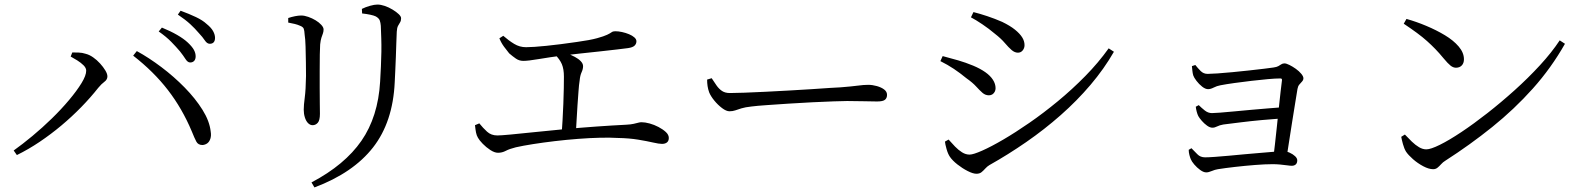

<svg xmlns="http://www.w3.org/2000/svg" viewBox="-20 -766 6980 842"><path d="M814 -492Q803 -492 793.5 -507Q784 -522 769 -541Q753 -560 731 -582.5Q709 -605 676 -628L690 -645Q727 -630 756.5 -613Q786 -596 804 -579Q823 -561 830.5 -547Q838 -533 838 -519Q838 -506 831.5 -499Q825 -492 814 -492ZM40 -106Q78 -133 122 -169.5Q166 -206 207.5 -246.5Q249 -287 283 -327.5Q317 -368 337.5 -401.5Q358 -435 358 -456Q358 -468 346.5 -479.5Q335 -491 319 -501Q303 -511 290 -518L297 -536Q309 -536 325 -535.5Q341 -535 356 -530Q372 -526 388.5 -514.5Q405 -503 419 -487.5Q433 -472 442 -457Q451 -442 451 -431Q451 -417 438 -407.5Q425 -398 411 -381Q377 -338 336 -296Q295 -254 249 -215.5Q203 -177 154 -144Q105 -111 54 -86ZM868 -130Q849 -130 841 -145Q833 -160 821 -190Q779 -290 716.5 -371Q654 -452 564 -522L580 -542Q633 -513 688 -471.5Q743 -430 790 -382Q837 -334 868 -284.5Q899 -235 904 -189Q907 -171 902.5 -157.5Q898 -144 889 -137.5Q880 -131 868 -130ZM900 -574Q888 -574 878.5 -588.5Q869 -603 852 -621Q835 -641 814.5 -660Q794 -679 760 -702L772 -719Q810 -705 839.5 -691Q869 -677 886 -661Q906 -645 914.5 -629.5Q923 -614 923 -600Q923 -587 917 -580.5Q911 -574 900 -574Z M1346 34Q1492 -43 1565 -148.5Q1638 -254 1647 -408Q1649 -442 1650.5 -475Q1652 -508 1652.5 -539Q1653 -570 1652 -598.5Q1651 -627 1650 -653Q1649 -666 1645.5 -676Q1642 -686 1628 -694Q1620 -698 1603.5 -701.5Q1587 -705 1568 -707L1567 -727Q1583 -735 1602.5 -740.5Q1622 -746 1635 -746Q1650 -746 1667.5 -740Q1685 -734 1701.5 -724Q1718 -714 1728.5 -704Q1739 -694 1739 -686Q1739 -675 1734.5 -668Q1730 -661 1725.5 -652.5Q1721 -644 1720 -627Q1719 -605 1718 -576Q1717 -547 1716 -516.5Q1715 -486 1713.5 -457Q1712 -428 1711 -405Q1703 -231 1616 -119.5Q1529 -8 1359 56ZM1351 -217Q1340 -217 1331 -226Q1322 -235 1317 -251Q1312 -267 1312 -285Q1312 -305 1316.5 -338.5Q1321 -372 1322 -433Q1322 -457 1321.5 -492.5Q1321 -528 1320 -562Q1319 -596 1316 -614Q1315 -632 1312 -640Q1309 -648 1296 -653Q1285 -658 1272.5 -661Q1260 -664 1244 -667V-687Q1259 -692 1274 -695Q1289 -698 1301 -698Q1315 -698 1332 -692Q1349 -686 1364 -677Q1379 -668 1389 -657Q1399 -646 1399 -637Q1399 -627 1396 -619Q1393 -611 1389.5 -600.5Q1386 -590 1384 -571Q1383 -558 1382.5 -527Q1382 -496 1382 -457Q1382 -418 1382 -379Q1382 -340 1382.5 -309.5Q1383 -279 1383 -267Q1383 -238 1373.5 -227.5Q1364 -217 1351 -217Z M2164 -96Q2149 -96 2130.5 -108Q2112 -120 2097 -135.5Q2082 -151 2076 -162Q2070 -172 2067.5 -185Q2065 -198 2063 -217L2082 -225Q2098 -205 2116 -188.5Q2134 -172 2161 -172Q2176 -172 2219 -176Q2262 -180 2323.5 -186.5Q2385 -193 2454.5 -199.5Q2524 -206 2594.5 -211Q2665 -216 2725 -219Q2746 -220 2759 -223Q2772 -226 2779.5 -228Q2787 -230 2793 -230Q2809 -230 2829 -224.5Q2849 -219 2868 -209Q2887 -199 2900 -187Q2913 -175 2913 -161Q2913 -148 2905 -141.5Q2897 -135 2883 -135Q2870 -135 2844 -141Q2818 -147 2779 -153.5Q2740 -160 2689 -161Q2657 -163 2612 -162Q2567 -161 2515 -157Q2463 -153 2412.5 -147Q2362 -141 2317.5 -134Q2273 -127 2242 -120Q2214 -113 2198 -104.5Q2182 -96 2164 -96ZM2443 -176Q2445 -203 2447 -238.5Q2449 -274 2450.5 -311Q2452 -348 2452.5 -379.5Q2453 -411 2453 -430Q2453 -463 2444 -484.5Q2435 -506 2412 -529L2428 -545Q2446 -540 2465.5 -532.5Q2485 -525 2501 -516.5Q2517 -508 2527 -497.5Q2537 -487 2537 -476Q2537 -463 2530.5 -449Q2524 -435 2522 -413Q2519 -395 2517 -366Q2515 -337 2512.5 -303.5Q2510 -270 2508.5 -237Q2507 -204 2505 -177ZM2275 -499Q2257 -499 2242.5 -509Q2228 -519 2213 -532Q2203 -544 2190.5 -561Q2178 -578 2170 -598L2187 -609Q2211 -588 2235 -573.5Q2259 -559 2287 -559Q2317 -559 2376 -565Q2435 -571 2510 -582Q2568 -590 2598.5 -598.5Q2629 -607 2642.5 -613.5Q2656 -620 2662 -624.5Q2668 -629 2678 -629Q2692 -629 2708 -625.5Q2724 -622 2738.5 -616Q2753 -610 2762 -602Q2771 -594 2771 -585Q2771 -574 2763 -566Q2755 -558 2734 -555Q2719 -553 2685.5 -549Q2652 -545 2610 -540.5Q2568 -536 2526 -531.5Q2484 -527 2451 -523Q2390 -515 2343 -507Q2296 -499 2275 -499Z M3179 -278Q3165 -278 3146.5 -292Q3128 -306 3112.5 -325Q3097 -344 3090 -361Q3085 -375 3083 -388.5Q3081 -402 3081 -417L3101 -423Q3112 -406 3122.5 -391Q3133 -376 3146.5 -367Q3160 -358 3181 -358Q3203 -358 3244 -359.5Q3285 -361 3336 -363.5Q3387 -366 3439.5 -369Q3492 -372 3539.5 -375Q3587 -378 3621 -380.5Q3655 -383 3666 -383Q3716 -387 3742 -390.5Q3768 -394 3787 -394Q3806 -394 3825.5 -388.5Q3845 -383 3857.5 -373.5Q3870 -364 3870 -350Q3870 -336 3861 -328.5Q3852 -321 3826 -321Q3800 -321 3770.5 -322Q3741 -323 3695 -323Q3677 -323 3636 -321.5Q3595 -320 3542.5 -317.5Q3490 -315 3438 -311.5Q3386 -308 3342.5 -305Q3299 -302 3276 -299Q3248 -296 3232 -291Q3216 -286 3204.5 -282Q3193 -278 3179 -278Z M4262 -4Q4247 -4 4223.5 -16Q4200 -28 4178.5 -45Q4157 -62 4146 -78Q4137 -91 4131 -112.5Q4125 -134 4124 -145L4140 -154Q4154 -138 4168.5 -123Q4183 -108 4199 -98Q4215 -88 4232 -88Q4248 -88 4287.5 -105.5Q4327 -123 4380 -154Q4433 -185 4494.5 -227.5Q4556 -270 4619 -322Q4682 -374 4739.5 -432.5Q4797 -491 4842 -554L4865 -539Q4822 -464 4762.5 -394Q4703 -324 4631.5 -261Q4560 -198 4480.5 -143Q4401 -88 4319 -42Q4309 -36 4301 -27Q4293 -18 4284.5 -11Q4276 -4 4262 -4ZM4317 -348Q4301 -348 4288.5 -359Q4276 -370 4260.5 -387Q4245 -404 4218 -423Q4190 -446 4163 -464Q4136 -482 4104 -498L4114 -520Q4152 -510 4183 -501Q4214 -492 4248 -478Q4279 -465 4301 -449.5Q4323 -434 4334.5 -416Q4346 -398 4346 -379Q4346 -371 4342.5 -364Q4339 -357 4332.5 -352.5Q4326 -348 4317 -348ZM4444 -535Q4430 -535 4416.5 -546.5Q4403 -558 4386.5 -577.5Q4370 -597 4343 -618Q4317 -640 4288 -659.5Q4259 -679 4238 -690L4249 -713Q4277 -706 4310 -695Q4343 -684 4375 -670Q4410 -653 4431 -636Q4452 -619 4462.5 -602.5Q4473 -586 4473 -568Q4473 -555 4465 -545Q4457 -535 4444 -535Z M5563 -71Q5567 -95 5571 -131.5Q5575 -168 5579.5 -209.5Q5584 -251 5588 -291.5Q5592 -332 5596 -364.5Q5600 -397 5602 -414Q5603 -422 5595 -422Q5574 -422 5540.5 -419Q5507 -416 5468.5 -411.5Q5430 -407 5394 -402Q5358 -397 5332 -392Q5316 -389 5302.5 -382Q5289 -375 5278 -375Q5266 -375 5252 -386Q5238 -397 5227 -411.5Q5216 -426 5213 -435Q5210 -445 5209 -456.5Q5208 -468 5207 -476L5222 -481Q5233 -467 5245.5 -454.5Q5258 -442 5276 -442Q5290 -442 5319 -444Q5348 -446 5384.5 -449.5Q5421 -453 5457.5 -457Q5494 -461 5523 -464.5Q5552 -468 5565 -470Q5579 -472 5586 -476Q5593 -480 5599 -484Q5605 -488 5613 -488Q5621 -488 5635 -481Q5649 -474 5663 -464Q5677 -454 5686.5 -442.5Q5696 -431 5696 -423Q5696 -415 5690 -408.5Q5684 -402 5678 -395Q5672 -388 5670 -376Q5666 -351 5659.5 -311.5Q5653 -272 5646 -227.5Q5639 -183 5632.5 -141Q5626 -99 5621 -67ZM5270 -10Q5258 -10 5243.5 -20.5Q5229 -31 5217.5 -44.5Q5206 -58 5202 -68Q5199 -75 5196 -86.5Q5193 -98 5193 -109L5205 -116Q5218 -103 5231 -89.5Q5244 -76 5265 -76Q5280 -76 5307.5 -78Q5335 -80 5368.5 -83Q5402 -86 5438 -89.5Q5474 -93 5507.5 -95.5Q5541 -98 5567 -100.5Q5593 -103 5606 -103Q5621 -103 5635.5 -96.5Q5650 -90 5659.5 -81Q5669 -72 5669 -63Q5669 -51 5662.5 -45Q5656 -39 5645 -39Q5638 -39 5624 -41Q5610 -43 5593.5 -44.5Q5577 -46 5561 -46Q5528 -46 5484 -42.5Q5440 -39 5396 -34Q5352 -29 5321 -24Q5308 -22 5294 -16Q5280 -10 5270 -10ZM5297 -206Q5286 -206 5273.5 -215Q5261 -224 5250.5 -236Q5240 -248 5235 -257Q5231 -265 5228 -276.5Q5225 -288 5224 -298L5237 -305Q5249 -293 5263.5 -281.5Q5278 -270 5295 -270Q5304 -270 5330.5 -272Q5357 -274 5393 -277.5Q5429 -281 5468.5 -284.5Q5508 -288 5545 -291Q5582 -294 5609 -296L5606 -247Q5562 -244 5513.5 -239.5Q5465 -235 5421 -229.5Q5377 -224 5345 -220Q5328 -217 5317.5 -211.5Q5307 -206 5297 -206Z M6265 -24Q6246 -24 6221.5 -37Q6197 -50 6176.5 -68Q6156 -86 6146 -101Q6138 -114 6132.5 -134Q6127 -154 6125 -166L6141 -176Q6156 -160 6171.5 -145Q6187 -130 6203 -120.5Q6219 -111 6235 -111Q6254 -111 6294.5 -131Q6335 -151 6389 -187Q6443 -223 6503 -270Q6563 -317 6622.5 -370.5Q6682 -424 6733.5 -480Q6785 -536 6820 -589L6843 -574Q6783 -468 6702 -377.5Q6621 -287 6524 -209Q6427 -131 6318 -61Q6308 -55 6300 -46Q6292 -37 6284 -30.5Q6276 -24 6265 -24ZM6365 -469Q6353 -469 6341.5 -478Q6330 -487 6310 -511Q6292 -533 6274.5 -551Q6257 -569 6238 -586Q6219 -603 6194 -621.5Q6169 -640 6136 -662L6148 -683Q6191 -671 6235 -652.5Q6279 -634 6316.5 -611.5Q6354 -589 6377 -562Q6400 -535 6400 -506Q6400 -489 6390.5 -479Q6381 -469 6365 -469Z"/></svg>

Font: Noto Serif KR
Style: Regular
Weight: 400
Designer: Ryoko NISHIZUKA  (kana & ideographs); Frank Grießhammer (Latin, Greek & Cyrillic); Wenlong ZHANG  (bopomofo); Sandoll Co
Foundry: Adobe
Version: Version 2.003-H1;hotconv 1.1.1;makeotfexe 2.6.0